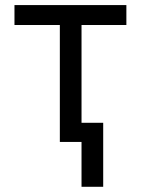

<svg xmlns="http://www.w3.org/2000/svg" viewBox="-20 -550 546 744"><path d="M36.1 -530.3V-453.1H211.9V0H295.9V-453.1H469.7V-530.3ZM379.9 173.8V-74.2H295.9V173.8Z"/></svg>

Font: Pretendard Variable
Style: Regular
Weight: 400
Designer: Base glyphs from Inter by Rasmus Andersson; Hangeul glyphs from Noto Sans CJK(Source Han Sans) by Jang Soo-young and Kan
Foundry: Kil Hyung-jin
Version: Version 1.309;Glyphs 3.2 (3225)